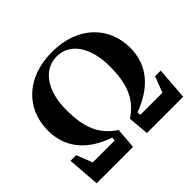

<svg xmlns="http://www.w3.org/2000/svg" viewBox="-178 -975 1183 1183"><g transform="rotate(-45 413.0 -383.5)"><path d="M36 0H353L364 -136C259 -206 223 -299 223 -454C223 -611 295 -727 414 -727C538 -727 603 -606 603 -454C603 -303 568 -206 462 -136L474 0H790L806 -212H757L717 -108H525L523 -131C675 -187 773 -288 773 -444C773 -625 641 -767 414 -767C186 -767 53 -627 53 -442C53 -280 155 -182 303 -131L301 -108H110L69 -212H20Z"/></g></svg>

Font: Noto Serif CJK HK Black
Style: Regular
Weight: 900
Designer: Ryoko NISHIZUKA 西塚涼子 (kana & ideographs); Frank Grießhammer (Latin, Greek & Cyrillic); Wenlong ZHANG 张文龙 (bopomofo); San
Foundry: Adobe
Version: Version 2.001;hotconv 1.1.0;makeotfexe 2.6.0